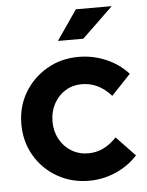

<svg xmlns="http://www.w3.org/2000/svg" viewBox="-53 -781 639 835"><g transform="rotate(-5 266.0 -364.0)"><path d="M302.9 9.7Q226.2 9.7 164.2 -25.9Q102.2 -61.4 66.1 -122.9Q30 -184.4 30 -260.3Q30 -336.9 66.1 -397.9Q102.3 -458.9 164.3 -495Q226.2 -531 302.9 -531Q365 -531 421.7 -507Q478.5 -482.9 518.9 -438.4L434.7 -349.4Q406.1 -381.4 374.4 -396.5Q342.7 -411.5 306 -411.5Q266.4 -411.5 234.6 -391.7Q202.8 -372 184.4 -337.7Q165.9 -303.5 165.9 -260.3Q165.9 -217.7 184.7 -183.5Q203.5 -149.2 236.1 -129.3Q268.8 -109.5 309.3 -109.5Q344.4 -109.5 374.9 -124.1Q405.3 -138.6 433 -168.2L514.8 -82.4Q474.8 -38.7 419 -14.5Q363.3 9.7 302.9 9.7ZM220 -607.9 309.7 -738.2H466.2L330.8 -607.9Z"/></g></svg>

Font: Red Hat Display
Style: Regular
Weight: 300
Designer: Pentagram, MCKL
Foundry: Pentagram, MCKL
Version: Version 1.023